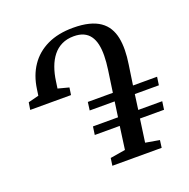

<svg xmlns="http://www.w3.org/2000/svg" viewBox="-132 -880 994 1008"><g transform="rotate(-20 365.0 -376.0)"><path d="M327 0 333 -41.5 417.5 -55.5 435 -183.5H295.5L302 -229H442L454 -313.5H314.5L320.5 -359H460.5L478 -480.5Q484 -522.5 484.5 -558Q485 -593.5 478.8 -621.5Q472.5 -649.5 458.5 -669Q444.5 -688.5 422.2 -698.5Q400 -708.5 368.5 -708.5Q330.5 -708.5 301.5 -694.5Q272.5 -680.5 252 -654.8Q231.5 -629 218.8 -594Q206 -559 200.5 -517.5L195 -479.5L256 -463.5L250 -423H22L28.5 -463.5L87.5 -478.5L92.5 -513Q102.5 -586.5 138.8 -640Q175 -693.5 235.8 -722.5Q296.5 -751.5 380 -751.5Q430.5 -751.5 467.2 -742.2Q504 -733 529.2 -715.5Q554.5 -698 569.5 -673Q584.5 -648 590.8 -616.8Q597 -585.5 596.5 -548.8Q596 -512 589.5 -470.5L573 -359H707.5L701 -313.5H566.5L555 -229H689L682.5 -183.5H548L530 -55L608 -41.5L602.5 0Z"/></g></svg>

Font: Merriweather 72pt Medium
Style: Italic
Weight: 500
Italic angle: -7.8°
Version: Version 2.101